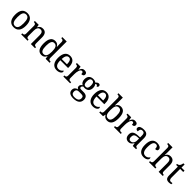

<svg xmlns="http://www.w3.org/2000/svg" viewBox="574 -2948 5375 5375"><g transform="rotate(45 3261.0 -260.5)"><path d="M266 10C410 10 485 -81 485 -269C485 -456 403 -546 269 -546C125 -546 50 -456 50 -269C50 -81 132 10 266 10ZM268 -42C178 -42 144 -120 144 -269C144 -418 177 -493 267 -493C358 -493 391 -418 391 -269C391 -120 359 -42 268 -42Z M561 0H812V-42H807C767 -42 735 -49 735 -109V-320C735 -406 762 -483 846 -483C917 -483 943 -432 943 -346V0H1108V-42H1103C1062 -42 1034 -51 1034 -114V-350C1034 -487 977 -546 880 -546C818 -546 772 -527 736 -455H731L719 -536H566V-494H571C611 -494 644 -485 644 -426V-114C644 -51 610 -42 569 -42H561Z M1370 10C1443 10 1485 -29 1513 -91H1516L1527 0H1686V-42H1678C1637 -42 1603 -51 1603 -110V-760H1429V-718H1437C1477 -718 1512 -709 1512 -650V-566C1512 -532 1514 -490 1517 -458H1512C1485 -510 1443 -546 1371 -546C1249 -546 1183 -460 1183 -267C1183 -75 1249 10 1370 10ZM1389 -51C1309 -51 1277 -122 1277 -266C1277 -408 1309 -485 1388 -485C1483 -485 1512 -408 1512 -267C1512 -126 1481 -51 1389 -51Z M1969 10C2082 10 2135 -49 2135 -90C2135 -107 2125 -119 2115 -123C2093 -85 2049 -50 1985 -50C1896 -50 1849 -115 1847 -262H2154V-306C2154 -464 2081 -546 1960 -546C1828 -546 1753 -451 1753 -264C1753 -91 1833 10 1969 10ZM2059 -314H1849C1854 -430 1891 -493 1960 -493C2032 -493 2058 -421 2059 -314Z M2229 0H2498V-42H2473C2433 -42 2399 -50 2399 -109V-270C2399 -353 2423 -481 2488 -481C2524 -481 2537 -458 2537 -403C2600 -403 2625 -431 2625 -472C2625 -518 2593 -546 2527 -546C2448 -546 2422 -495 2397 -434H2393L2376 -536H2230V-494H2233C2273 -494 2307 -485 2307 -426V-114C2307 -51 2274 -42 2232 -42H2229Z M2853 239C3021 239 3099 168 3099 53C3099 -29 3056 -93 2945 -93H2843C2798 -93 2784 -107 2784 -134C2784 -164 2803 -184 2824 -197C2837 -194 2861 -192 2876 -192C2990 -192 3045 -265 3045 -365C3045 -423 3029 -458 3007 -486C3019 -494 3030 -500 3046 -500C3069 -500 3078 -481 3078 -463C3112 -463 3127 -487 3127 -515C3127 -543 3109 -567 3073 -567C3031 -567 2999 -532 2982 -513C2961 -531 2921 -546 2876 -546C2757 -546 2699 -476 2699 -361C2699 -294 2731 -234 2784 -210C2744 -184 2722 -157 2722 -117C2722 -74 2749 -49 2775 -37C2714 -25 2659 15 2659 94C2659 185 2723 239 2853 239ZM2873 -239C2813 -239 2788 -279 2788 -364C2788 -454 2813 -498 2872 -498C2933 -498 2956 -456 2956 -365C2956 -278 2934 -239 2873 -239ZM2855 191C2765 191 2736 147 2736 87C2736 9 2786 -10 2836 -10H2928C2988 -10 3021 8 3021 69C3021 139 2985 191 2855 191Z M3403 10C3516 10 3569 -49 3569 -90C3569 -107 3559 -119 3549 -123C3527 -85 3483 -50 3419 -50C3330 -50 3283 -115 3281 -262H3588V-306C3588 -464 3515 -546 3394 -546C3262 -546 3187 -451 3187 -264C3187 -91 3267 10 3403 10ZM3493 -314H3283C3288 -430 3325 -493 3394 -493C3466 -493 3492 -421 3493 -314Z M3965 10C4085 10 4153 -76 4153 -269C4153 -461 4087 -546 3967 -546C3893 -546 3852 -506 3824 -445H3821C3823 -470 3825 -540 3825 -576V-760H3651V-718H3658C3699 -718 3733 -710 3733 -650V-114C3733 -51 3699 -42 3658 -42H3651V0H3801L3818 -78H3824C3850 -26 3894 10 3965 10ZM3948 -51C3853 -51 3824 -128 3824 -269C3824 -413 3854 -486 3947 -486C4028 -486 4059 -415 4059 -270C4059 -128 4028 -51 3948 -51Z M4233 0H4502V-42H4477C4437 -42 4403 -50 4403 -109V-270C4403 -353 4427 -481 4492 -481C4528 -481 4541 -458 4541 -403C4604 -403 4629 -431 4629 -472C4629 -518 4597 -546 4531 -546C4452 -546 4426 -495 4401 -434H4397L4380 -536H4234V-494H4237C4277 -494 4311 -485 4311 -426V-114C4311 -51 4278 -42 4236 -42H4233Z M4811 10C4888 10 4917 -30 4956 -87H4963L4978 0H5107V-42H5104C5062 -42 5047 -58 5047 -114V-373C5047 -500 4990 -546 4876 -546C4780 -546 4707 -516 4707 -450C4707 -406 4735 -387 4788 -387C4788 -451 4802 -496 4871 -496C4944 -496 4955 -446 4955 -373V-313L4879 -310C4738 -305 4669 -256 4669 -150C4669 -41 4730 10 4811 10ZM4836 -48C4786 -48 4763 -83 4763 -145C4763 -223 4796 -264 4898 -269L4956 -272V-191C4956 -106 4909 -48 4836 -48Z M5408 10C5517 10 5567 -43 5567 -87C5567 -105 5560 -118 5550 -126C5529 -84 5486 -51 5426 -51C5330 -51 5290 -124 5290 -266C5290 -445 5335 -496 5404 -496C5465 -496 5481 -445 5481 -382C5539 -382 5566 -398 5566 -444C5566 -512 5489 -546 5404 -546C5286 -546 5196 -479 5196 -265C5196 -69 5284 10 5408 10Z M5620 0H5871V-42H5868C5827 -42 5793 -49 5793 -109V-320C5793 -419 5827 -483 5903 -483C5975 -483 6002 -433 6002 -346V0H6166V-42H6163C6122 -42 6093 -51 6093 -114V-350C6093 -487 6036 -546 5933 -546C5864 -546 5820 -510 5794 -455H5790C5790 -458 5793 -502 5793 -537V-760H5620V-718H5627C5666 -718 5702 -709 5702 -650V-114C5702 -51 5668 -42 5627 -42H5620Z M6413 10C6447 10 6483 2 6500 -6V-50C6481 -46 6463 -43 6439 -43C6396 -43 6371 -73 6371 -143V-483H6492V-536H6371V-659H6325C6316 -606 6304 -577 6284 -554C6264 -532 6236 -522 6210 -520V-483H6280V-145C6280 -30 6321 10 6413 10Z"/></g></svg>

Font: Noto Serif Bengali SemiCondensed
Style: Regular
Weight: 400
Width: 4
Designer: Juan Bruce, Universal Thirst, Indian Type Foundry and the Monotype Design Team.
Foundry: Monotype Imaging Inc.
Version: Version 2.003